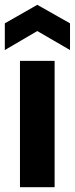

<svg xmlns="http://www.w3.org/2000/svg" viewBox="-22 -778 311 798"><path d="M61 0V-525H205V0ZM-2 -570V-681L133 -758L269 -681V-570L133 -649Z"/></svg>

Font: Bricolage Grotesque 18pt
Style: Bold
Weight: 700
Designer: Mathieu Triay
Foundry: Atelier Triay
Version: Version 1.000;gftools[0.9.30]